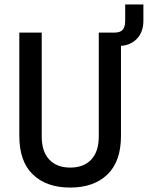

<svg xmlns="http://www.w3.org/2000/svg" viewBox="-20 -833 666 865"><path d="M296 12Q189 12 128 -47Q67 -106 67 -220V-686H168V-218Q168 -150 202 -114Q236 -78 296 -78Q357 -78 391 -114Q425 -150 425 -218V-686H525V-220Q525 -106 464 -47Q403 12 296 12ZM437 -626V-686H494Q522 -686 533 -699Q544 -712 544 -739V-813H626V-739Q626 -688 595.5 -657Q565 -626 514 -626Z"/></svg>

Font: Archivo Narrow Medium
Style: Regular
Weight: 500
Designer: Hector Gatti
Foundry: Omnibus-Type
Version: Version 3.002